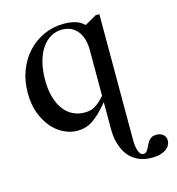

<svg xmlns="http://www.w3.org/2000/svg" viewBox="-102 -548 784 852"><g transform="rotate(-15 290.0 -122.0)"><path d="M349.1 -318.8Q349.1 -342.8 343.3 -364.3Q337.4 -385.7 325.7 -401.9Q314 -418 295.7 -427.5Q277.3 -437 252.4 -437Q225.1 -437 201.7 -423.8Q178.2 -410.6 160.6 -385.5Q143.1 -360.4 133.1 -323.7Q123 -287.1 123 -239.7Q123 -193.4 133.5 -158.7Q144 -124 161.9 -101.1Q179.7 -78.1 203.9 -66.7Q228 -55.2 255.4 -55.2Q271 -55.2 283.4 -58.6Q295.9 -62 306.6 -68.6Q317.4 -75.2 327.6 -85Q337.9 -94.7 349.1 -107.4ZM579.6 159.7Q579.6 169.9 574.5 180.2Q569.3 190.4 558.6 198.2Q547.9 206.1 531.7 210.9Q515.6 215.8 493.2 215.8Q460.4 215.8 437.3 206.3Q414.1 196.8 397.9 181.9Q381.8 167 372.3 148.4Q362.8 129.9 357.7 112.1Q352.5 94.2 350.8 78.9Q349.1 63.5 349.1 55.2V-78.1Q327.6 -51.8 309.3 -34.2Q291 -16.6 273.9 -5.6Q256.8 5.4 240 10Q223.1 14.6 204.1 14.6Q173.3 14.6 142.8 0Q112.3 -14.6 88.1 -42.7Q64 -70.8 48.8 -111.3Q33.7 -151.9 33.7 -204.1Q33.7 -260.3 51.8 -307.1Q69.8 -354 101.6 -387.9Q133.3 -421.9 175.8 -440.9Q218.3 -460 267.6 -460Q295.4 -460 319.1 -453.4Q342.8 -446.8 359.9 -429.2Q367.2 -433.1 376.5 -438.2Q385.7 -443.4 394 -448.2Q403.8 -453.6 414.1 -460H431.2V115.7Q431.2 122.1 431.9 135Q432.6 147.9 435.8 160.6Q439 173.3 445.6 182.4Q452.1 191.4 463.9 189.5Q470.7 188.5 475.3 182.9Q480 177.2 483.9 169.7Q487.8 162.1 491.7 153.8Q495.6 145.5 501.2 138.4Q506.8 131.3 515.1 126.7Q523.4 122.1 536.1 122.1Q544.4 122.1 552.2 124.3Q560.1 126.5 566.2 131.1Q572.3 135.7 575.9 142.8Q579.6 149.9 579.6 159.7Z"/></g></svg>

Font: Doulos SIL
Style: Regular
Weight: 400
Designer: Walt Agee, Victor Gaultney, Peter Martin, Debbi Hosken
Foundry: SIL International
Version: Version 4.110; 2011; Maintenance release